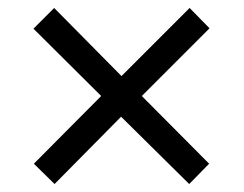

<svg xmlns="http://www.w3.org/2000/svg" viewBox="-20 -594 612 482"><path d="M456 -574 506 -523 336 -353 505 -183 455 -132 284 -301 117 -132 65 -183 234 -353 64 -522 116 -574 285 -403Z"/></svg>

Font: Noto Sans Samaritan
Style: Regular
Weight: 400
Designer: Monotype Design Team
Foundry: Monotype Imaging Inc.
Version: Version 2.001; ttfautohint (v1.8.4.7-5d5b)